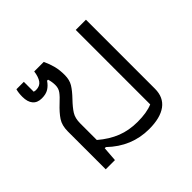

<svg xmlns="http://www.w3.org/2000/svg" viewBox="-131 -664 824 824"><g transform="rotate(-45 281.0 -252.0)"><path d="M156 -67H149L144 0H88V-230Q88 -266 103.5 -289.5Q119 -313 148 -340Q170 -360 180.5 -374.5Q191 -389 191 -408Q191 -428 185 -447H179Q167 -429 151 -419Q135 -409 110 -409Q83 -409 69 -425.5Q55 -442 55 -473Q55 -497 60 -514H105V-454Q113 -452 117 -452Q141 -452 152.5 -468Q164 -484 168 -514H226Q238 -488 244 -464.5Q250 -441 250 -411Q250 -381 237.5 -360.5Q225 -340 200 -314Q175 -288 162.5 -268Q150 -248 150 -217V-116Q191 -81 234 -64Q277 -47 329 -47Q385 -47 420 -62V-514H482V-95Q482 -43 446 -16.5Q410 10 342 10Q236 10 156 -67Z"/></g></svg>

Font: Athiti
Style: Regular
Weight: 400
Designer: CadsonDemak Team
Foundry: CadsonDemak
Version: Version 1.033